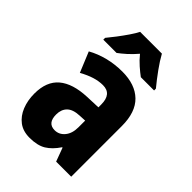

<svg xmlns="http://www.w3.org/2000/svg" viewBox="-226 -864 973 973"><g transform="rotate(45 260.0 -378.0)"><path d="M268 -560Q360 -560 410.5 -511Q461 -462 461 -363V0H353L326 -73H323Q295 -31 261.5 -10.5Q228 10 172 10Q125 10 94 -13.5Q63 -37 47 -77Q31 -117 31 -166Q31 -253 82 -296Q133 -339 232 -343L310 -346V-366Q310 -442 247 -442Q218 -442 187 -432.5Q156 -423 120 -403L75 -512Q116 -535 165 -547.5Q214 -560 268 -560ZM271 -249Q226 -247 205 -226Q184 -205 184 -169Q184 -107 235 -107Q267 -107 288.5 -133Q310 -159 310 -203V-251ZM345 -766Q363 -733 391.5 -693.5Q420 -654 449 -619V-606H354Q335 -620 311.5 -640.5Q288 -661 267 -687Q244 -660 221 -639.5Q198 -619 180 -606H85V-619Q101 -638 121.5 -665Q142 -692 160.5 -719Q179 -746 189 -766Z"/></g></svg>

Font: Noto Sans Sinhala Condensed ExtraBold
Style: Regular
Weight: 800
Width: 3
Designer: Jelle Bosma - Monotype Design Team
Foundry: Monotype Imaging Inc.
Version: Version 2.006; ttfautohint (v1.8.4.7-5d5b)